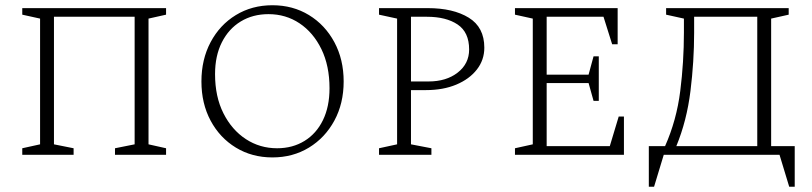

<svg xmlns="http://www.w3.org/2000/svg" viewBox="-20 -591 3099 733"><path d="M65 0V-25L133 -40V-520L65 -535V-560H614V-535L547 -520V-40L614 -25V0H419V-25L494 -40V-527H186V-40L261 -25V0Z M1020 10Q942 10 880.5 -27.5Q819 -65 784 -130.5Q749 -196 749 -280Q749 -364 784 -430Q819 -496 880.5 -533.5Q942 -571 1020 -571Q1098 -571 1159.5 -533.5Q1221 -496 1256.5 -430Q1292 -364 1292 -280Q1292 -196 1256.5 -130.5Q1221 -65 1159.5 -27.5Q1098 10 1020 10ZM1038 -25Q1097 -25 1142.5 -53Q1188 -81 1213 -132.5Q1238 -184 1238 -254Q1238 -340 1207 -403.5Q1176 -467 1123.5 -502Q1071 -537 1005 -537Q945 -537 899 -509Q853 -481 827 -429.5Q801 -378 801 -308Q801 -222 833 -158.5Q865 -95 918.5 -60Q972 -25 1038 -25Z M1427 0V-25L1496 -40V-520L1427 -535V-560H1613Q1710 -560 1769.5 -523.5Q1829 -487 1829 -409Q1829 -362 1800.5 -325.5Q1772 -289 1722 -268Q1672 -247 1606 -247H1549V-40L1627 -25V0ZM1549 -527V-280H1616Q1684 -280 1727.5 -314Q1771 -348 1771 -402Q1771 -468 1727 -497.5Q1683 -527 1610 -527Z M1946 0V-25L2014 -40V-520L1946 -535V-560H2338V-422H2317L2284 -527H2067V-306H2227L2246 -376H2266V-206H2246L2227 -274H2067V-33H2308L2342 -146H2362V0Z M2523 -535V-560H2991V-535L2924 -520V-33H3014V122H2993L2956 0H2514L2477 122H2457V-33H2519Q2563 -132 2577 -243.5Q2591 -355 2591 -467V-520ZM2871 -33V-527H2630V-466Q2630 -357 2616 -243.5Q2602 -130 2562 -33Z"/></svg>

Font: Spectral SC ExtraLight
Style: Regular
Weight: 275
Designer: Jean-Baptiste Levee
Foundry: Production Type
Version: Version 2.001